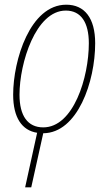

<svg xmlns="http://www.w3.org/2000/svg" viewBox="-20 -557 461 817"><path d="M138 8 87 240H113L164 10C310 9 385 -209 385 -373C385 -480 340 -537 262 -537C108 -537 36 -301 36 -154C36 -57 73 -2 138 8ZM164 -15C98 -15 63 -64 63 -154C63 -289 132 -512 260 -512C325 -512 358 -461 358 -373C358 -228 293 -15 164 -15Z"/></svg>

Font: Noto Sans Condensed Thin
Style: Italic
Weight: 100
Width: 3
Italic angle: -12°
Designer: Monotype Design Team
Foundry: Monotype Imaging Inc.
Version: Version 2.013